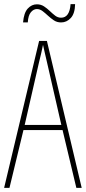

<svg xmlns="http://www.w3.org/2000/svg" viewBox="-20 -913 417 933"><path d="M351 0 284 -281H94L26 0H0L170 -714H208L377 0ZM208 -612Q202 -637 198 -655Q194 -673 189 -695Q185 -673 180.5 -655.5Q176 -638 170 -612L100 -306H278ZM345 -893Q344 -847 324 -825.5Q304 -804 277 -804Q257 -804 242 -814Q227 -824 213.5 -836.5Q200 -849 187 -859Q174 -869 159 -869Q143 -869 130 -853.5Q117 -838 115 -804H92Q96 -851 115 -871.5Q134 -892 159 -892Q179 -892 194 -882Q209 -872 222 -859.5Q235 -847 248 -837Q261 -827 277 -827Q318 -827 323 -893Z"/></svg>

Font: Noto Sans Thai ExtCond Thin
Style: Regular
Weight: 100
Width: 2
Designer: Monotype Design Team
Foundry: Monotype Imaging Inc.
Version: Version 2.002; ttfautohint (v1.8.4.7-5d5b)